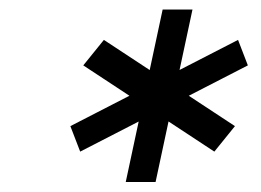

<svg xmlns="http://www.w3.org/2000/svg" viewBox="-20 -723 540 397"><path d="M316.3 -703.3H378L301.7 -346.7H240ZM472.2 -640.5 492.5 -587.8 145.8 -409.5 125.5 -462.2ZM465.8 -462.2 423.2 -409.5 152.2 -587.8 194.8 -640.5Z"/></svg>

Font: Epunda Slab Light
Style: Italic
Weight: 300
Italic angle: -12°
Designer: Simon Atzbach
Foundry: typofactur
Version: Version 1.102